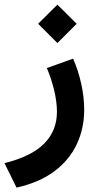

<svg xmlns="http://www.w3.org/2000/svg" viewBox="-53 -560 420 847"><path d="M115.2 -455.1 200.2 -539.6 285.2 -455.1 200.2 -370.1ZM269.5 -301.3Q292.5 -248.5 305.4 -190.2Q318.4 -131.8 318.4 -74.7Q318.4 5.4 286.4 74.7Q254.4 144 188.5 194.3Q122.6 244.6 20 267.6L-33.2 159.7Q85.4 130.4 141.8 73.5Q198.2 16.6 198.2 -66.9Q198.2 -110.8 185.8 -162.1Q173.3 -213.4 153.8 -259.8Z"/></svg>

Font: Vazir
Style: Bold
Weight: 700
Designer: Saber Rastikerdar
Foundry: Saber Rastikerdar
Version: Version 30.0.0